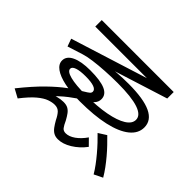

<svg xmlns="http://www.w3.org/2000/svg" viewBox="-164 -1023 1327 1327"><g transform="rotate(45 500.0 -359.5)"><path d="M524 39Q499.7 39 482.2 29Q464.7 19 450.7 0.2Q436.7 -18.6 422 -44.6Q405.3 -79.3 388 -97.1Q370.6 -115 341.3 -115Q317 -115 286.5 -104.3Q256 -93.6 217.5 -61.5Q179 -29.3 128.7 35.7L64.7 1Q142.3 -96 206.1 -158.3Q270 -220.7 322.3 -258.7Q374.6 -296.7 415.7 -320Q445 -337.3 454.2 -345.7Q463.3 -354 463.3 -365Q463.3 -384.6 435.5 -394.8Q407.7 -405 353.3 -405Q299 -405 269.5 -394.8Q240 -384.7 240 -366.3Q240 -341.3 293 -327.5Q346 -313.7 446.7 -313.7Q558.3 -313.7 640.3 -329.2Q722.3 -344.7 767.1 -372.7Q811.9 -400.7 811.9 -438.3Q811.9 -483 745.1 -505.6Q678.3 -528.3 543.3 -528.3Q482 -528.3 421.3 -524.6Q360.6 -521 311.1 -514.3Q261.6 -507.6 231.6 -498L118.3 -462L98.3 -518L726.5 -715.6L723.9 -695H156.7V-758.3H860V-695L392.1 -547.3L386.7 -560.7Q436.4 -570 489.6 -574.2Q542.7 -578.3 600 -578.3Q746 -578.3 818 -544.3Q890 -510.3 890 -441.7Q890 -383 837.2 -340.5Q784.3 -298 685.3 -275.8Q586.3 -253.6 446.7 -253.6Q359.3 -253.6 295 -267.5Q230.7 -281.3 195.3 -306.6Q160 -332 160 -367Q160 -409.7 209.3 -433.3Q258.7 -457 346.7 -457Q446 -457 494.1 -435.8Q542.1 -414.7 542.1 -370.3Q542.1 -342.3 522.1 -321.5Q502.1 -300.6 457.4 -278.3Q422 -258.6 370.7 -219.6Q319.4 -180.7 251.8 -109L237.4 -130Q277.7 -154.7 311.2 -163.2Q344.7 -171.7 370 -171.7Q397 -171.7 414 -162.7Q431 -153.7 444.2 -136.2Q457.3 -118.7 471.4 -93Q486.7 -59 498.7 -43.7Q510.7 -28.4 533.3 -28.4Q566 -28.4 601.5 -53.5Q637 -78.7 667 -122L713 -75.3Q674.7 -24.3 623 7.4Q571.3 39 524 39ZM871.3 35.7Q855.3 8.3 833.1 -21.7Q811 -51.7 786 -81.3Q761 -111 735.6 -138Q710.3 -165 688 -186.3L746 -223Q769 -200.3 794.7 -173.7Q820.4 -147 845.5 -117.2Q870.7 -87.3 893.5 -56.3Q916.3 -25.3 934 5Z"/></g></svg>

Font: M PLUS 1 Thin
Style: Regular
Weight: 100
Designer: Coji Morishita
Foundry: UNDERFOREST DESIGN
Version: Version 1.001